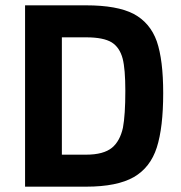

<svg xmlns="http://www.w3.org/2000/svg" viewBox="-20 -700 678 720"><path d="M303 -680H74V0H303Q419 0 482 -36Q544 -72 568 -147Q592 -222 592 -351Q592 -475 568 -545Q543 -615 481 -648Q419 -680 303 -680ZM303 -120H212V-560H303Q368 -560 399 -541Q429 -522 440 -480Q450 -441 450 -359Q450 -269 441 -221Q430 -171 400 -146Q368 -120 303 -120Z"/></svg>

Font: Online Auction - Bold
Style: Bold
Weight: 500
Designer: Mohamed Mostafa, the designer of Online Auction
Foundry: Kief Type Foundry
Version: ""